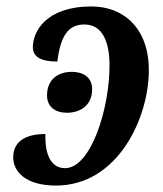

<svg xmlns="http://www.w3.org/2000/svg" viewBox="-20 -566 507 596"><path d="M154 10C345 10 442 -199 442 -348C442 -481 361 -546 264 -546C122 -546 82 -467 82 -420C82 -391 104 -375 158 -375C168 -458 194 -490 242 -490C298 -490 320 -436 320 -363C320 -228 262 -44 182 -44C140 -44 119 -83 121 -150C49 -150 21 -119 21 -78C21 -32 61 10 154 10ZM188 -216C227 -216 266 -237 266 -289C266 -327 237 -343 203 -343C161 -343 126 -320 126 -270C126 -233 153 -216 188 -216Z"/></svg>

Font: Noto Serif Condensed SemiBold
Style: Italic
Weight: 600
Width: 3
Italic angle: -12°
Designer: Monotype Design Team
Foundry: Monotype Imaging Inc.
Version: Version 2.014